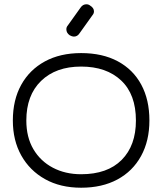

<svg xmlns="http://www.w3.org/2000/svg" viewBox="-20 -790 758 897"><path d="M359 87Q262 87 190.5 47Q119 7 79.5 -63.5Q40 -134 40 -227Q40 -323 79 -393.5Q118 -464 189.5 -503Q261 -542 359 -542Q459 -542 530.5 -503.5Q602 -465 640 -394.5Q678 -324 678 -227Q678 -132 639 -61Q600 10 528.5 48.5Q457 87 359 87ZM359 24Q482 24 548.5 -43Q615 -110 615 -227Q615 -349 546 -414Q477 -479 359 -479Q241 -479 172 -412Q103 -345 103 -227Q103 -149 136 -93Q169 -37 227 -6.5Q285 24 359 24ZM352 -635Q342 -619 325 -619Q317 -619 306 -625Q290 -636 290 -653Q290 -663 296 -670L356 -754Q362 -763 369 -766.5Q376 -770 383 -770Q394 -770 401 -764Q419 -753 419 -737Q419 -727 412 -719Z"/></svg>

Font: Hachi Maru Pop
Style: Regular
Weight: 400
Designer: Nontynet
Foundry: Nontynet
Version: Version 1.300